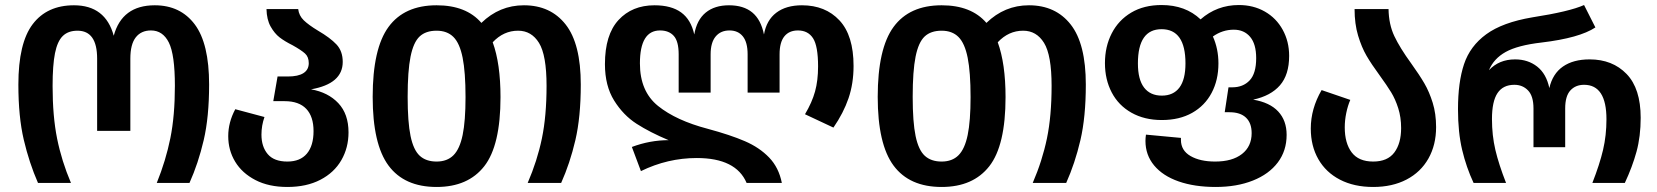

<svg xmlns="http://www.w3.org/2000/svg" viewBox="-20 -727 6583 763"><path d="M53 -391Q53 -556 110 -631Q167 -706 274 -706Q399 -706 432 -585Q465 -706 595 -706Q697 -706 754 -630Q811 -554 811 -391Q811 -262 789.5 -170Q768 -78 733 0H603Q639 -89 657 -178Q675 -267 675 -386Q675 -510 651 -558Q627 -606 580 -606Q541 -606 519.5 -578.5Q498 -551 498 -494V-207H366V-494Q366 -605 288 -605Q251 -605 229.5 -584Q208 -563 198.5 -515.5Q189 -468 189 -385Q189 -265 207 -176Q225 -87 262 0H131Q96 -80 74.5 -171.5Q53 -263 53 -391Z M1365 -201Q1365 -140 1336.5 -90.5Q1308 -41 1253 -12.5Q1198 16 1122 16Q1048 16 995 -11.5Q942 -39 914.5 -84.5Q887 -130 887 -186Q887 -241 915 -293L1031 -262Q1019 -228 1019 -192Q1019 -144 1044 -114.5Q1069 -85 1122 -85Q1173 -85 1199.5 -116.5Q1226 -148 1226 -206Q1226 -264 1197 -294.5Q1168 -325 1111 -325H1066L1083 -423H1124Q1165 -423 1186 -436.5Q1207 -450 1207 -476Q1207 -501 1192 -514.5Q1177 -528 1143 -547Q1111 -563 1091 -578.5Q1071 -594 1055.5 -621.5Q1040 -649 1039 -691H1165Q1168 -665 1187 -646.5Q1206 -628 1244 -605Q1292 -577 1317 -550.5Q1342 -524 1342 -481Q1342 -394 1216 -372Q1284 -360 1324.5 -317Q1365 -274 1365 -201Z M2288 -391Q2288 -262 2266.5 -170Q2245 -78 2210 0H2077Q2115 -88 2133.5 -177Q2152 -266 2152 -386Q2152 -508 2122 -556.5Q2092 -605 2039 -605Q1981 -605 1938 -559Q1969 -474 1969 -341Q1969 -149 1904.5 -66.5Q1840 16 1715 16Q1587 16 1524 -69Q1461 -154 1461 -342Q1461 -534 1524 -620Q1587 -706 1715 -706Q1833 -706 1893 -636Q1965 -706 2062 -706Q2168 -706 2228 -629.5Q2288 -553 2288 -391ZM1830 -341Q1830 -440 1818.5 -497.5Q1807 -555 1782 -580Q1757 -605 1715 -605Q1672 -605 1647.5 -582Q1623 -559 1611.5 -502Q1600 -445 1600 -342Q1600 -242 1611.5 -186.5Q1623 -131 1648 -108Q1673 -85 1715 -85Q1757 -85 1782 -110Q1807 -135 1818.5 -190.5Q1830 -246 1830 -341Z M2749 -99Q2633 -99 2527 -47L2491 -143Q2563 -170 2637 -170Q2563 -201 2510 -235Q2457 -269 2420.5 -327.5Q2384 -386 2384 -472Q2384 -589 2438 -647.5Q2492 -706 2581 -706Q2648 -706 2687 -677.5Q2726 -649 2739 -590Q2749 -648 2784.5 -677Q2820 -706 2877 -706Q2935 -706 2969.5 -677.5Q3004 -649 3016 -590Q3026 -647 3065 -676.5Q3104 -706 3167 -706Q3260 -706 3316 -646Q3372 -586 3372 -465Q3372 -395 3352 -336.5Q3332 -278 3292 -220L3179 -273Q3207 -320 3219 -363.5Q3231 -407 3231 -463Q3231 -544 3211 -575Q3191 -606 3151 -606Q3116 -606 3097 -582.5Q3078 -559 3078 -511V-359H2951V-511Q2951 -559 2932 -582.5Q2913 -606 2879 -606Q2844 -606 2824 -582Q2804 -558 2804 -511V-359H2677V-511Q2677 -563 2657.5 -584.5Q2638 -606 2603 -606Q2523 -606 2523 -475Q2523 -364 2595 -306Q2667 -248 2793 -215Q2882 -191 2940 -166Q2998 -141 3036.5 -101Q3075 -61 3087 0H2947Q2905 -99 2749 -99Z M4295 -391Q4295 -262 4273.5 -170Q4252 -78 4217 0H4084Q4122 -88 4140.5 -177Q4159 -266 4159 -386Q4159 -508 4129 -556.5Q4099 -605 4046 -605Q3988 -605 3945 -559Q3976 -474 3976 -341Q3976 -149 3911.5 -66.5Q3847 16 3722 16Q3594 16 3531 -69Q3468 -154 3468 -342Q3468 -534 3531 -620Q3594 -706 3722 -706Q3840 -706 3900 -636Q3972 -706 4069 -706Q4175 -706 4235 -629.5Q4295 -553 4295 -391ZM3837 -341Q3837 -440 3825.5 -497.5Q3814 -555 3789 -580Q3764 -605 3722 -605Q3679 -605 3654.5 -582Q3630 -559 3618.5 -502Q3607 -445 3607 -342Q3607 -242 3618.5 -186.5Q3630 -131 3655 -108Q3680 -85 3722 -85Q3764 -85 3789 -110Q3814 -135 3825.5 -190.5Q3837 -246 3837 -341Z M5093 -191Q5093 -128 5058 -81.5Q5023 -35 4959 -9.5Q4895 16 4811 16Q4727 16 4664 -6Q4601 -28 4566.5 -69.5Q4532 -111 4532 -167Q4532 -178 4534 -192L4673 -179V-171Q4673 -129 4711 -107Q4749 -85 4809 -85Q4877 -85 4915.5 -115Q4954 -145 4954 -198Q4954 -238 4931.5 -259.5Q4909 -281 4866 -281H4847L4862 -380H4877Q4920 -380 4946 -407.5Q4972 -435 4972 -496Q4972 -552 4948 -580.5Q4924 -609 4883 -609Q4838 -609 4800 -582Q4822 -533 4822 -475Q4822 -409 4795 -358Q4768 -307 4717.5 -278.5Q4667 -250 4597 -250Q4528 -250 4476.5 -279Q4425 -308 4398 -359.5Q4371 -411 4371 -476Q4371 -542 4398 -594.5Q4425 -647 4475.5 -677Q4526 -707 4596 -707Q4691 -707 4751 -650Q4816 -707 4903 -707Q4961 -707 5006.5 -681Q5052 -655 5077.5 -608.5Q5103 -562 5103 -505Q5103 -430 5066.5 -388Q5030 -346 4960 -331Q5026 -320 5059.5 -284Q5093 -248 5093 -191ZM4691 -475Q4691 -611 4596 -611Q4502 -611 4502 -475Q4502 -411 4526.5 -379Q4551 -347 4597 -347Q4643 -347 4667 -379Q4691 -411 4691 -475Z M5588 -475Q5621 -429 5640.5 -395.5Q5660 -362 5673.5 -318.5Q5687 -275 5687 -222Q5687 -151 5656.5 -97Q5626 -43 5569.5 -13.5Q5513 16 5437 16Q5361 16 5305 -13Q5249 -42 5219 -94.5Q5189 -147 5189 -216Q5189 -295 5232 -369L5346 -330Q5336 -307 5330 -278Q5324 -249 5324 -221Q5324 -158 5351.5 -121.5Q5379 -85 5437 -85Q5494 -85 5521 -121Q5548 -157 5548 -218Q5548 -261 5536.5 -297Q5525 -333 5508.5 -360Q5492 -387 5463 -427Q5430 -472 5410.5 -505.5Q5391 -539 5377 -585.5Q5363 -632 5363 -691H5498Q5499 -630 5521 -583.5Q5543 -537 5588 -475Z M5774 -293Q5774 -400 5798 -472Q5822 -544 5886.5 -591Q5951 -638 6069 -658Q6217 -681 6275 -707L6320 -618Q6257 -576 6106 -558Q6011 -547 5963.5 -520.5Q5916 -494 5897 -448Q5937 -491 6001 -491Q6052 -491 6088.5 -462.5Q6125 -434 6137 -377Q6150 -434 6191 -462.5Q6232 -491 6297 -491Q6388 -491 6444 -433Q6500 -375 6500 -259Q6500 -185 6483.5 -124.5Q6467 -64 6437 0H6308Q6337 -74 6350.5 -131.5Q6364 -189 6364 -253Q6364 -390 6275 -390Q6241 -390 6220.5 -367.5Q6200 -345 6200 -296V-142H6074V-296Q6074 -345 6052.5 -367.5Q6031 -390 5998 -390Q5953 -390 5931 -357Q5909 -324 5909 -254Q5909 -189 5922.5 -131.5Q5936 -74 5965 0H5836Q5807 -62 5790.5 -131.5Q5774 -201 5774 -293Z"/></svg>

Font: FiraGOUPP
Style: Medium
Weight: 400
Designer: bBox Type
Foundry: bBox Type GmbH
Version: Version 1.001